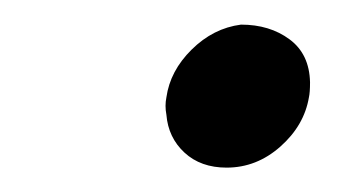

<svg xmlns="http://www.w3.org/2000/svg" viewBox="-20 -374 293 156"><path d="M164.1 -237.8Q143.1 -237.8 129.9 -250Q116.7 -262.2 115.2 -280.8Q113.8 -288.1 115.2 -294.9Q118.2 -316.4 135.7 -333.7Q153.3 -351.1 175.8 -354Q199.2 -354 215.3 -342Q231.4 -330.1 231.9 -307.1Q231.9 -298.8 231 -294.9Q227.1 -272 207.8 -254.9Q188.5 -237.8 164.1 -237.8Z"/></svg>

Font: Common Serif Medium
Style: Italic
Weight: 500
Italic angle: -12°
Designer: Philipp H. Poll, Khaled Hosny
Foundry: Stefan Peev, Context Ltd.
Version: Version 1.026